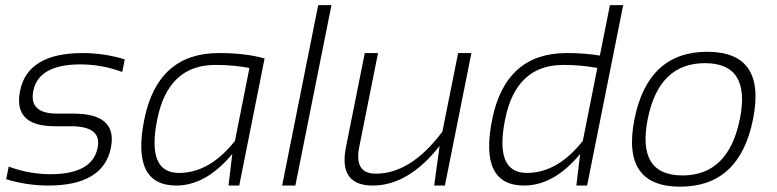

<svg xmlns="http://www.w3.org/2000/svg" viewBox="-20 -718 3006 743"><path d="M3.9 -24.4 13.7 -73.2Q93.3 -43.9 175.8 -43.9Q337.4 -43.9 357.9 -146.5Q374.5 -229.5 254.9 -229.5H191.4Q30.3 -229.5 57.6 -366.2Q86.9 -512.7 300.3 -512.7Q382.3 -512.7 462.9 -488.3L453.1 -439.5Q373.5 -468.8 291.5 -468.8Q129.4 -468.8 108.9 -366.2Q91.3 -278.3 201.2 -278.3H264.6Q435.5 -278.3 409.2 -146.5Q379.9 0 167 0Q84.5 0 3.9 -24.4Z M945.3 -455.1Q881.8 -466.8 813.5 -466.8Q630.4 -466.8 588.4 -255.4Q546.9 -48.8 672.4 -48.8Q791.5 -48.8 889.2 -172.9ZM905.8 0H864.3L878.9 -122.1Q777.3 0 662.1 0Q487.3 0 538.1 -254.4Q589.8 -512.7 826.7 -512.7Q930.7 -512.7 1003.9 -491.7Z M1262.7 -698.2 1123 0H1071.8L1211.4 -698.2Z M1804.2 -512.7 1701.7 0H1660.2L1681.2 -153.3Q1560.5 0 1422.4 0Q1289.1 0 1318.8 -148.9L1391.6 -512.7H1442.9L1370.1 -148.9Q1349.6 -45.9 1434.1 -45.9Q1570.3 -45.9 1691.9 -208.5L1752.9 -512.7Z M2252 0H2210.4L2225.1 -122.1Q2123.5 0 2008.3 0Q1833.5 0 1884.3 -254.4Q1936 -512.7 2172.9 -512.7Q2244.1 -512.7 2301.3 -502.9L2340.3 -698.2H2391.6ZM2291.5 -455.1Q2228 -466.8 2159.7 -466.8Q1976.6 -466.8 1934.6 -255.4Q1893.1 -48.8 2018.6 -48.8Q2137.7 -48.8 2235.4 -172.9Z M2621.1 -39.1Q2799.3 -39.1 2843.3 -258.3Q2886.2 -473.6 2708 -473.6Q2529.8 -473.6 2486.8 -258.3Q2442.9 -39.1 2621.1 -39.1ZM2435.1 -256.3Q2487.3 -517.6 2716.8 -517.6Q2946.3 -517.6 2894 -256.3Q2841.8 4.4 2612.3 4.4Q2383.8 4.4 2435.1 -256.3Z"/></svg>

Font: Sansation Light
Style: Light Italic
Weight: 300
Designer: Bernd Montag
Version: Version 1.301